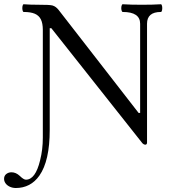

<svg xmlns="http://www.w3.org/2000/svg" viewBox="-85 -686 823 924"><path d="M-65.4 174.8Q-65.4 159.7 -54.7 151.4Q-43.9 143.1 -29.8 143.1Q-19 143.1 -9 147.5Q1 151.9 10.3 160.6Q28.8 178.7 39.6 178.7Q62.5 178.7 79.6 155.5Q96.7 132.3 107.9 85.9Q114.7 59.1 117.9 32Q121.1 4.9 121.1 -23.4V-542Q121.1 -573.7 111.8 -592.5Q102.5 -611.3 82.5 -619.9Q62.5 -628.4 29.3 -628.4Q24.9 -628.4 23.2 -637.7Q21.5 -647 23.2 -656.2Q24.9 -665.5 29.3 -665.5Q60.1 -663.1 102.1 -663.1Q127.9 -663.1 143.8 -662.4Q159.7 -661.6 167.5 -659.7L168.5 -659.2Q175.8 -657.2 182.9 -652.1Q189.9 -647 196.3 -639.2L582 -142.6H589.4V-571.8Q589.4 -628.4 505.9 -628.4Q501.5 -628.4 499.5 -637.7Q497.6 -647 499.5 -656.2Q501.5 -665.5 505.9 -665.5Q544.4 -663.1 597.7 -663.1Q651.4 -663.1 689 -665.5Q693.4 -665.5 695.1 -656.2Q696.8 -647 695.1 -637.7Q693.4 -628.4 689 -628.4Q622.6 -628.4 622.6 -571.8V0Q622.6 4.9 620.4 7.6Q618.2 10.3 614.3 10.3Q609.9 10.3 605.2 7.3Q600.6 4.4 597.7 0L162.1 -550.3H154.3V-61Q154.3 88.4 104.5 159.2Q83.5 189 54.9 203.9Q26.4 218.8 -8.8 218.8Q-23.9 218.8 -37.1 212.9Q-50.3 207 -57.9 196.8Q-65.4 186.5 -65.4 174.8Z"/></svg>

Font: Junicode Two Beta VF
Style: Regular
Weight: 400
Designer: Peter S. Baker
Foundry: Briery Creek Software
Version: Version 1.031 beta; ttfautohint (v1.8.1.43-b0c9)